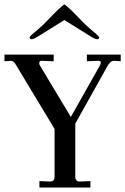

<svg xmlns="http://www.w3.org/2000/svg" viewBox="-25 -842 562 862"><path d="M108 -674Q108 -678 118.5 -687Q129 -696 149.5 -713.5Q170 -731 187 -749L210 -773L234 -797Q261 -822 264 -822Q267 -822 294 -797L318 -773L341 -749Q358 -731 378.5 -713.5Q399 -696 409.5 -687Q420 -678 420 -674Q420 -666 411 -666Q402 -666 383 -678L264 -752L145 -678Q126 -666 117 -666Q108 -666 108 -674ZM365 -597H517V-567L487 -569Q471 -569 459 -548L313 -287V-48Q313 -27 333 -27L381 -29V0H152V-29L201 -27Q220 -27 220 -49V-263L47 -550Q37 -569 23 -569L-5 -567V-597H216V-567L163 -569Q153 -570 151.5 -561.5Q150 -553 156 -545L293 -317L424 -549Q434 -569 417 -569L365 -567Z"/></svg>

Font: Unna
Style: Regular
Weight: 400
Designer: Jorge de Buen U.
Foundry: Omnibus-Type
Version: Version 2.006;PS 002.006;hotconv 1.0.70;makeotf.lib2.5.58329